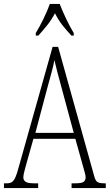

<svg xmlns="http://www.w3.org/2000/svg" viewBox="-21 -951 555 971"><path d="M-1 0V-24H13Q30 -24 39.5 -30.5Q49 -37 57 -54.5Q65 -72 74 -107L245 -714H273L455 -62Q461 -38 471 -31Q481 -24 506 -24H514V0H341V-24H361Q392 -24 402 -31.5Q412 -39 412 -55Q412 -63 407 -81Q402 -99 397 -117L360 -249H148L115 -132Q110 -113 103.5 -89.5Q97 -66 97 -54Q97 -40 108 -32Q119 -24 150 -24H172V0ZM158 -279H352L295 -490Q280 -545 270 -583Q260 -621 254 -647Q250 -621 239.5 -584Q229 -547 218 -505ZM160 -784Q178 -813 198.5 -855Q219 -897 231 -931H281Q294 -897 314 -855Q334 -813 352 -784V-771H340Q314 -799 294 -824.5Q274 -850 257 -884Q239 -850 218.5 -824.5Q198 -799 173 -771H160Z"/></svg>

Font: Noto Serif Bengali ExtraCondensed ExtraLight
Style: Regular
Weight: 200
Width: 2
Designer: Juan Bruce, Universal Thirst, Indian Type Foundry and the Monotype Design Team.
Foundry: Monotype Imaging Inc.
Version: Version 2.003; ttfautohint (v1.8.4.7-5d5b)